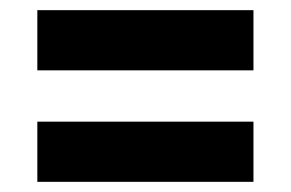

<svg xmlns="http://www.w3.org/2000/svg" viewBox="-20 -569 572 378"><path d="M53.5 -430.5V-549H479V-430.5ZM53.5 -211V-329.5H479V-211Z"/></svg>

Font: Encode Sans SmCnd
Style: Bold
Weight: 700
Width: 4
Designer: Multiple Designers
Foundry: Impallari Type
Version: Version 3.002; ttfautohint (v1.8.3) -l 8 -r 50 -G 200 -x 14 